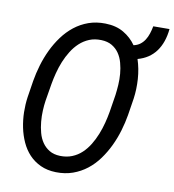

<svg xmlns="http://www.w3.org/2000/svg" viewBox="-84 -822 822 905"><g transform="rotate(10 327.0 -369.5)"><path d="M532.2 -314.9Q525.9 -277.3 514.4 -238.5Q502.9 -199.7 485.6 -163.3Q468.3 -127 444.8 -94.7Q421.4 -62.5 391.4 -39.1Q361.3 -15.6 324.5 -2.4Q287.6 10.7 243.7 9.8Q201.7 8.8 169.7 -6.1Q137.7 -21 114.7 -45.4Q91.8 -69.8 77.1 -102.1Q62.5 -134.3 55.2 -169.9Q47.9 -205.6 47.1 -242.7Q46.4 -279.8 51.3 -314.5L64 -395.5Q70.3 -433.1 81.8 -471.9Q93.3 -510.7 110.6 -547.1Q127.9 -583.5 151.6 -615.7Q175.3 -647.9 205.3 -671.6Q235.4 -695.3 272.2 -708.5Q309.1 -721.7 353 -720.7Q404.3 -719.7 440.7 -698.2Q477.1 -676.8 500.5 -643.1Q518.6 -647 531.5 -656.7Q544.4 -666.5 553.2 -680.4Q562 -694.3 567.6 -711.4Q573.2 -728.5 576.7 -747.1L654.3 -747.6Q647.9 -682.1 616.9 -639.9Q585.9 -597.7 530.3 -582.5Q544.9 -538.1 548.1 -489.5Q551.3 -440.9 544.9 -395.5ZM457.5 -397.5Q460.4 -419.9 462.2 -446.3Q463.9 -472.7 461.7 -499.3Q459.5 -525.9 452.6 -551Q445.8 -576.2 432.4 -595.7Q418.9 -615.2 398.2 -627.4Q377.4 -639.6 347.2 -640.6Q315.4 -641.6 289.8 -631.1Q264.2 -620.6 243.9 -601.8Q223.6 -583 208.3 -558.3Q192.9 -533.7 181.6 -506.1Q170.4 -478.5 163.1 -450.2Q155.8 -421.9 151.4 -396.5L137.7 -314Q134.3 -292 133.1 -265.6Q131.8 -239.3 134.3 -212.4Q136.7 -185.5 143.6 -160.2Q150.4 -134.8 164.1 -115Q177.7 -95.2 198.5 -82.8Q219.2 -70.3 249.5 -69.3Q281.2 -68.4 307.1 -78.9Q333 -89.4 353 -108.2Q373 -127 388.2 -151.9Q403.3 -176.8 414.3 -204.3Q425.3 -231.9 432.6 -260.3Q439.9 -288.6 444.3 -314.5Z"/></g></svg>

Font: Roboto Mono
Style: Italic
Weight: 400
Designer: Google
Version: Version 2.000985; 2015; ttfautohint (v1.3)